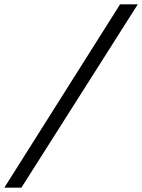

<svg xmlns="http://www.w3.org/2000/svg" viewBox="-58 -720 658 889"><path d="M498 -700H580L41 149H-38Z"/></svg>

Font: Jost*
Style: Italic
Weight: 400
Italic angle: -10°
Version: Version 3.7